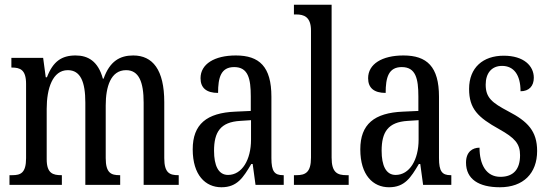

<svg xmlns="http://www.w3.org/2000/svg" viewBox="-20 -780 2317 810"><path d="M20 0H241V-41H239C204 -41 177 -48 177 -108V-321C177 -407 202 -484 266 -484C320 -484 340 -434 340 -347V0H487V-41H484C449 -41 426 -50 426 -113V-335C426 -414 447 -484 512 -484C566 -484 586 -434 586 -347V0H734V-41H732C696 -41 673 -50 673 -113V-349C673 -486 624 -546 542 -546C486 -546 443 -522 417 -448H414C394 -522 351 -546 299 -546C241 -546 204 -522 178 -454H173L162 -536H28V-495H30C65 -495 90 -486 90 -426V-113C90 -50 67 -41 32 -41H20Z M914 10C981 10 1006 -31 1040 -88H1046L1058 0H1177V-41H1174C1138 -41 1125 -57 1125 -113V-372C1125 -499 1074 -546 975 -546C885 -546 826 -510 826 -450C826 -409 851 -388 900 -388C900 -453 912 -497 968 -497C1027 -497 1038 -448 1038 -373V-312L973 -309C852 -304 793 -256 793 -150C793 -41 847 10 914 10ZM942 -42C901 -42 883 -82 883 -144C883 -223 910 -265 993 -270L1039 -273V-191C1039 -106 1001 -42 942 -42Z M1220 0H1451V-41H1442C1403 -41 1379 -52 1379 -115V-760H1220V-719H1230C1261 -719 1292 -710 1292 -651V-115C1292 -52 1268 -41 1230 -41H1220Z M1621 10C1688 10 1713 -31 1747 -88H1753L1765 0H1884V-41H1881C1845 -41 1832 -57 1832 -113V-372C1832 -499 1781 -546 1682 -546C1592 -546 1533 -510 1533 -450C1533 -409 1558 -388 1607 -388C1607 -453 1619 -497 1675 -497C1734 -497 1745 -448 1745 -373V-312L1680 -309C1559 -304 1500 -256 1500 -150C1500 -41 1554 10 1621 10ZM1649 -42C1608 -42 1590 -82 1590 -144C1590 -223 1617 -265 1700 -270L1746 -273V-191C1746 -106 1708 -42 1649 -42Z M2089 10C2188 10 2246 -49 2246 -143C2246 -227 2206 -268 2125 -310C2055 -347 2029 -368 2029 -423C2029 -470 2053 -502 2098 -502C2147 -502 2176 -465 2176 -395C2212 -395 2232 -417 2232 -452C2232 -502 2190 -545 2105 -545C2018 -545 1959 -495 1959 -405C1959 -321 1996 -285 2086 -235C2152 -198 2174 -174 2174 -125C2174 -67 2147 -34 2091 -34C2031 -34 2003 -86 2003 -157C1974 -157 1946 -140 1946 -94C1946 -24 2000 10 2089 10Z"/></svg>

Font: Noto Serif Georgian ExtraCondensed
Style: Regular
Weight: 400
Width: 2
Designer: Monotype Design Team, Akaki Razmadze
Foundry: Google LLC
Version: Version 2.003